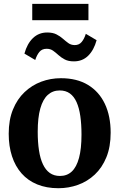

<svg xmlns="http://www.w3.org/2000/svg" viewBox="-20 -983 630 1014"><path d="M26 -276.7Q26 -349.9 48.5 -404.8Q70.9 -459.8 109.8 -496.5Q148.6 -533.2 197.9 -551.6Q247.3 -570 301.5 -570Q386.3 -570 444.8 -534.5Q503.4 -498.9 533.9 -434.4Q564.4 -369.9 564.4 -282.3Q564.4 -207.8 541.9 -152.6Q519.4 -97.4 480.6 -61.1Q441.8 -24.7 392.3 -6.9Q342.7 11 288.6 11Q225.2 11 176.3 -9.2Q127.4 -29.3 94 -67.1Q60.6 -104.9 43.3 -158Q26 -211.1 26 -276.7ZM296.8 -53.7Q333.9 -53.7 359.1 -77.1Q384.2 -100.6 397.3 -149Q410.4 -197.4 410.4 -272Q410.4 -326.6 404.2 -369.8Q398 -413 384.5 -443.3Q371 -473.6 349 -489.5Q327 -505.3 295.3 -505.3Q258.4 -505.3 232.5 -481.9Q206.5 -458.4 192.9 -410.2Q179.2 -362.1 179.2 -287Q179.2 -231.9 185.9 -188.7Q192.5 -145.5 206.7 -115.4Q220.8 -85.3 243 -69.5Q265.3 -53.7 296.8 -53.7ZM109 -699.9Q123.3 -752.3 154 -781.8Q184.8 -811.4 229.4 -811.4Q258.9 -811.4 278.3 -801.4Q297.6 -791.5 312.2 -778.5Q326.9 -765.5 340.9 -755.4Q354.9 -745.3 373.8 -744.9Q397.5 -744.5 411.3 -761.3Q425.2 -778.1 433.2 -804.4L490.2 -770.8Q475.9 -718.3 445.6 -688.6Q415.4 -658.9 370.2 -658.9Q340.8 -658.9 321.8 -669.1Q302.8 -679.2 288.7 -692.1Q274.6 -705.1 260.4 -715.2Q246.2 -725.4 226.2 -725.4Q201.8 -725.4 188.2 -709Q174.6 -692.6 166.1 -666.2ZM447.1 -962.7V-876.3H150.3V-962.7Z"/></svg>

Font: Merriweather 7pt Light
Style: Regular
Weight: 300
Designer: Eben Sorkin
Foundry: Eben Sorkin
Version: Version 2.200;gftools[0.9.31]